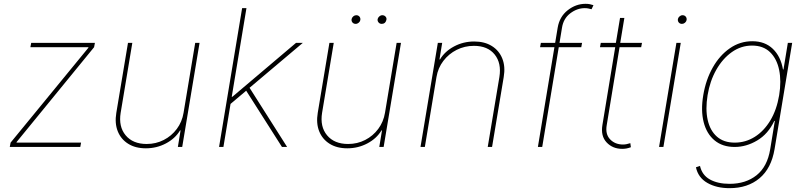

<svg xmlns="http://www.w3.org/2000/svg" viewBox="-20 -770 4225 1006"><path d="M31.2 0 35.5 -22.7 443.2 -519.9V-522.7H139.2L143.5 -545.5H477.3L473 -522.7L66.8 -25.6V-22.7H404.8L400.6 0Z M941.8 -179 1002.8 -545.5H1025.6L934.7 0H911.9L926.1 -86.6H923.3Q897.7 -44 849.3 -18.5Q800.8 7.1 744.3 7.1Q689.6 7.1 651.6 -16.7Q613.6 -40.5 596.9 -82.4Q580.3 -124.3 589.5 -179L650.6 -545.5H673.3L612.2 -179Q600.5 -106.5 638.3 -61.1Q676.1 -15.6 748.6 -15.6Q796.9 -15.6 837.9 -36.6Q878.9 -57.5 906.4 -94.5Q933.9 -131.4 941.8 -179Z M1127.8 0 1248.6 -727.3H1271.3L1194.2 -262.8H1197.4L1531.2 -545.5H1566.8L1287.6 -310L1484.4 0H1457.4L1269.9 -294.7L1187.9 -225.5L1150.6 0Z M1997.2 -179 2058.2 -545.5H2081L1990.1 0H1967.3L1981.5 -86.6H1978.7Q1953.1 -44 1904.7 -18.5Q1856.2 7.1 1799.7 7.1Q1745 7.1 1707 -16.7Q1669 -40.5 1652.3 -82.4Q1635.7 -124.3 1644.9 -179L1706 -545.5H1728.7L1667.6 -179Q1655.9 -106.5 1693.7 -61.1Q1731.5 -15.6 1804 -15.6Q1852.3 -15.6 1893.3 -36.6Q1934.3 -57.5 1961.8 -94.5Q1989.3 -131.4 1997.2 -179ZM1980.1 -644.9Q1969.5 -644.9 1963.1 -652.9Q1956.7 -660.9 1958.8 -670.5Q1960.6 -677.9 1967.5 -684.1Q1974.4 -690.3 1983 -690.3Q1993.6 -690.3 2000.4 -682.7Q2007.1 -675.1 2004.3 -664.8Q1999.3 -644.9 1980.1 -644.9ZM1843.8 -644.9Q1833.1 -644.9 1826.7 -652.3Q1820.3 -659.8 1822.4 -670.5Q1824.2 -678.3 1831.1 -684.3Q1838.1 -690.3 1846.6 -690.3Q1857.2 -690.3 1863.5 -682.9Q1869.7 -675.4 1867.9 -664.8Q1866.8 -657.3 1859.6 -651.1Q1852.3 -644.9 1843.8 -644.9Z M2267 -366.5 2206 0H2183.2L2274.1 -545.5H2296.9L2282.7 -458.8H2285.5Q2311.1 -501.4 2359.6 -527Q2408 -552.6 2464.5 -552.6Q2519.2 -552.6 2557.2 -528.8Q2595.2 -505 2611.9 -463.1Q2628.6 -421.2 2619.3 -366.5L2558.2 0H2535.5L2596.6 -366.5Q2608.3 -438.9 2571.9 -484.4Q2535.5 -529.8 2463.1 -529.8Q2414.8 -529.8 2373 -508.9Q2331.3 -487.9 2303.1 -451Q2274.9 -414.1 2267 -366.5Z M3029.8 -545.5 3025.6 -522.7H2907.7L2821 0H2798.3L2884.9 -522.7H2809.7L2813.9 -545.5H2888.8L2902 -625Q2911.6 -682.5 2954.4 -716.3Q2997.2 -750 3048.3 -750Q3061.1 -750 3070.5 -748Q3079.9 -746.1 3089.5 -742.9L3079.5 -721.6Q3071 -723.7 3062.9 -725.5Q3054.7 -727.3 3044 -727.3Q3003.6 -727.3 2967.9 -700.1Q2932.2 -672.9 2924.7 -625L2911.6 -545.5Z M3343.8 -545.5 3339.5 -522.7H3226.2L3159.1 -115.1Q3150.6 -67.1 3176.7 -40Q3202.8 -12.8 3244.3 -12.8Q3253.9 -12.8 3263 -14.7Q3272 -16.7 3282.7 -19.9L3285.5 1.4Q3273.8 5.7 3263.3 7.8Q3252.8 9.9 3240.1 9.9Q3190 9.9 3158.4 -23.8Q3126.8 -57.5 3136.4 -115.1L3203.5 -522.7H3123.6L3127.8 -545.5H3207L3228.7 -676.1H3251.4L3229.8 -545.5Z M3433.2 0 3524.1 -545.5H3546.9L3456 0ZM3553.3 -644.9Q3542.6 -644.9 3536.4 -652.3Q3530.2 -659.8 3532 -670.5Q3533.4 -677.9 3540.5 -684.1Q3547.6 -690.3 3556.1 -690.3Q3566.8 -690.3 3573 -682.9Q3579.2 -675.4 3577.4 -664.8Q3576 -657 3568.9 -650.9Q3561.8 -644.9 3553.3 -644.9Z M3802.6 215.9Q3734.4 215.9 3686.3 188.4Q3638.1 160.9 3626.4 106.5L3647.7 99.4Q3658.4 147.4 3699.6 170.3Q3740.8 193.2 3802.6 193.2Q3887.8 193.2 3944.2 148.1Q4000.7 103 4015.6 11.4L4039.8 -136.4H4036.9Q4005 -68.2 3947.6 -34.1Q3890.3 0 3829.5 0Q3765.6 0 3724.1 -34.4Q3682.5 -68.9 3666.9 -130Q3651.3 -191.1 3664.8 -271.3Q3678.3 -352.3 3714.5 -416.2Q3750.7 -480.1 3804 -517Q3857.2 -554 3921.9 -554Q3987.9 -554 4029.3 -514.2Q4070.7 -474.4 4082.4 -406.2H4085.2L4108 -545.5H4130.7L4038.4 11.4Q4021.3 112.6 3959.3 164.2Q3897.4 215.9 3802.6 215.9ZM3829.5 -22.7Q3886.4 -22.7 3934.5 -52.9Q3982.6 -83.1 4016.2 -138.8Q4049.7 -194.6 4062.5 -271.3Q4074.6 -345.2 4062.3 -403.9Q4050.1 -462.7 4014.4 -497Q3978.7 -531.2 3920.5 -531.2Q3862.9 -531.2 3814.5 -497Q3766 -462.7 3732.8 -403.9Q3699.6 -345.2 3687.5 -271.3Q3675.4 -197.4 3688 -141.5Q3700.6 -85.6 3736.3 -54.2Q3772 -22.7 3829.5 -22.7Z"/></svg>

Font: Inter Thin  BETA
Style: Italic
Weight: 100
Italic angle: -9.39999°
Designer: Rasmus Andersson
Foundry: rsms
Version: Version 3.011;git-f93a4a705